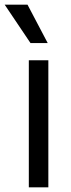

<svg xmlns="http://www.w3.org/2000/svg" viewBox="-47 -804 304 824"><path d="M76.7 -545.5H160.5V0H76.7ZM-27 -784.1H71L157.7 -619.3H83.8Z"/></svg>

Font: Fast_Sans-Dotted
Style: Regular
Weight: 400
Version: Version 3.018